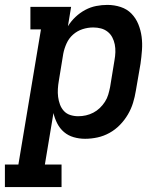

<svg xmlns="http://www.w3.org/2000/svg" viewBox="-61 -558 681 783"><path d="M-41 205V113H14L106 -438H63V-530H229L216 -451Q229 -472 247 -489Q265 -506 286.5 -517.5Q308 -529 331 -533.5Q354 -538 377 -538Q405 -538 431 -529.5Q457 -521 475 -502.5Q493 -484 503 -459.5Q513 -435 516.5 -408.5Q520 -382 518 -354Q516 -326 512 -298L493 -188Q489 -163 481.5 -138.5Q474 -114 460.5 -91Q447 -68 428 -48.5Q409 -29 385.5 -16Q362 -3 336.5 2.5Q311 8 286 8Q262 8 239.5 1.5Q217 -5 200 -19.5Q183 -34 172.5 -54.5Q162 -75 157 -97L122 113H190V205ZM258 -84Q274 -84 289.5 -87.5Q305 -91 319.5 -98.5Q334 -106 346 -117.5Q358 -129 367 -143Q376 -157 380.5 -172.5Q385 -188 388 -203L406 -313Q409 -329 409.5 -345.5Q410 -362 407 -377Q404 -392 397 -405.5Q390 -419 378 -428.5Q366 -438 351 -442Q336 -446 319 -446Q319 -446 319 -446Q319 -446 319 -446Q297 -446 275.5 -439Q254 -432 237 -417Q220 -402 210.5 -381Q201 -360 197 -339L179 -229Q176 -212 175 -195.5Q174 -179 176 -163Q178 -147 183.5 -132Q189 -117 199.5 -105.5Q210 -94 225.5 -89Q241 -84 258 -84Z"/></svg>

Font: Iosevka Slab SmBdExObl
Style: Regular
Weight: 600
Width: 7
Italic angle: -9°
Monospace: yes
Designer: Belleve Invis
Foundry: Belleve Invis
Version: Version 11.1.0; ttfautohint (v1.8.3)